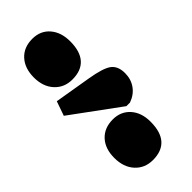

<svg xmlns="http://www.w3.org/2000/svg" viewBox="-29 -1073 718 718"><g transform="rotate(45 330.5 -713.5)"><path d="M297 -576 240 -596 264 -739Q275 -806 292 -828.5Q309 -851 346 -851Q378 -851 402 -834Q426 -817 437 -786V-767ZM117 -598Q68 -598 39 -624.5Q10 -651 10 -696Q10 -739 39.5 -764.5Q69 -790 117 -790Q170 -790 197 -766Q224 -742 224 -695Q224 -652 194.5 -625Q165 -598 117 -598ZM542 -598Q493 -598 464.5 -624.5Q436 -651 436 -696Q436 -738 465 -764Q494 -790 542 -790Q596 -790 623 -766Q650 -742 650 -695Q650 -652 620.5 -625Q591 -598 542 -598Z"/></g></svg>

Font: Literata Variable Black
Style: Regular
Weight: 900
Designer: Latin by Veronika Burian and Jose Scaglione. Greek by Irene Vlachou. Cyrillic by Vera Evstafieva.
Foundry: TypeTogether
Version: Version 3.021